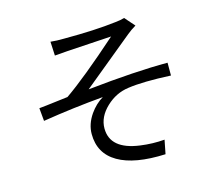

<svg xmlns="http://www.w3.org/2000/svg" viewBox="-112 -907 1224 1086"><g transform="rotate(-15 500.0 -364.0)"><path d="M264 -745Q300 -741 343 -742Q525 -742 647 -757Q679 -760 701 -767L752 -709Q723 -692 699 -672L403 -429Q684 -459 873 -459V-384Q710 -392 622 -379Q548 -369 491 -315Q432 -259 432 -192Q432 -70 602 -47Q674 -37 744 -43L728 38Q546 46 450 -10Q354 -66 354 -180Q354 -238 392 -293Q425 -340 469 -366Q294 -351 113 -322L106 -398Q122 -399 276 -418Q392 -498 603 -685Q594 -684 473 -677Q369 -671 344 -669L268 -663Z"/></g></svg>

Font: KaiGen Gothic CN Regular
Style: Regular
Weight: 400
Designer: Ryoko NISHIZUKA  (kana & ideographs); Paul D. Hunt (Latin, Greek & Cyrillic); Wenlong ZHANG  (bopomofo); Sandoll Communi
Foundry: Adobe Systems Incorporated
Version: Version 1.002.20150501